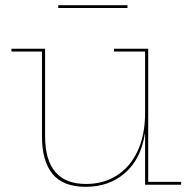

<svg xmlns="http://www.w3.org/2000/svg" viewBox="-20 -713 748 741"><path d="M679 -11V0H540V-197H539Q524 -99 462.5 -45.5Q401 8 311 8Q223 8 182.5 -42Q142 -92 142 -186V-514H24V-525H154V-188Q154 -3 312 -3Q379 -3 430.5 -35.5Q482 -68 511 -130Q540 -192 540 -277V-514H420V-525H552V-11ZM472 -682H205V-693H472Z"/></svg>

Font: Hepta Slab Thin
Style: Regular
Weight: 250
Designer: Michael LaGattuta
Foundry: Michael LaGattuta
Version: Version 1.100; ttfautohint (v1.8) -l 8 -r 50 -G 200 -x 14 -D